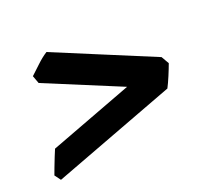

<svg xmlns="http://www.w3.org/2000/svg" viewBox="-70 -544 579 518"><g transform="rotate(-20 219.5 -284.5)"><path d="M393.1 -333.5 405.8 -311.5Q400.9 -297.9 393.1 -279.3Q385.3 -260.7 378.9 -248.5L24.9 -115.2L12.2 -132.3Q14.6 -139.2 19.8 -152.8Q24.9 -166.5 30.5 -180.2Q36.1 -193.8 38.6 -199.7L278.3 -290L57.6 -381.3L49.3 -403.8Q60.1 -413.6 75.7 -428.5Q91.3 -443.4 106 -452.6Z"/></g></svg>

Font: Gentium Book Plus
Style: Bold Italic
Weight: 700
Italic angle: -8°
Designer: Victor Gaultney, Annie Olsen, Iska Routamaa, Becca Hirsbrunner
Foundry: SIL International
Version: Version 6.101